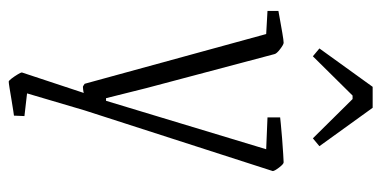

<svg xmlns="http://www.w3.org/2000/svg" viewBox="-237 -459 874 440"><g transform="rotate(90 200.0 -239.0)"><path d="M167 178Q165 178 160 171.5Q155 165 150.5 157.5Q146 150 146 148L193 6Q190 7 185 7.5Q180 8 179 8Q178 8 175 6Q172 4 172 4L58 -412L5 -415V-440Q5 -440 21.5 -443Q38 -446 55.5 -449Q73 -452 78 -452Q82 -452 92.5 -444Q103 -436 104 -431L182 -137L205 -45H211L322 -412L249 -415V-444Q249 -444 263.5 -445.5Q278 -447 297.5 -448.5Q317 -450 333 -451Q349 -452 352 -452Q356 -452 364 -441.5Q372 -431 372 -427L233 4L194 136L246 142L245 166Q245 166 234.5 167.5Q224 169 209.5 171.5Q195 174 182.5 176Q170 178 167 178ZM109 -519 91 -534 179 -656H227L315 -534L297 -519L207 -610H199Z"/></g></svg>

Font: Grenze Gotisch ExtraLight
Style: Regular
Weight: 200
Designer: Renata Polastri
Foundry: Omnibus-Type
Version: Version 1.001